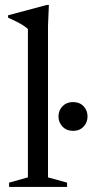

<svg xmlns="http://www.w3.org/2000/svg" viewBox="-20 -740 366 760"><path d="M170 -38 245.5 -17V0H16V-17L90.5 -38V-625Q84 -631.5 73.2 -638.5Q62.5 -645.5 47 -653.5Q31.5 -661.5 12 -670V-679.5L166 -720.5H173.5L170 -638ZM269 -222Q243.5 -222 227.5 -238.8Q211.5 -255.5 211.5 -279Q211.5 -303 227.5 -319.5Q243.5 -336 269 -336Q295 -336 310.8 -319.5Q326.5 -303 326.5 -279Q326.5 -255.5 310.8 -238.8Q295 -222 269 -222Z"/></svg>

Font: Newsreader 36pt
Style: Regular
Weight: 400
Designer: Hugues Gentile
Foundry: Production Type
Version: Version 1.003